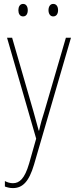

<svg xmlns="http://www.w3.org/2000/svg" viewBox="-20 -720 390 982"><path d="M74 -668C74 -651 81 -636 98 -636C114 -636 122 -649 122 -668C122 -686 114 -700 98 -700C81 -700 74 -684 74 -668ZM228 -668C228 -651 236 -636 252 -636C269 -636 277 -650 277 -668C277 -686 269 -700 252 -700C236 -700 228 -685 228 -668ZM16 -527 165 -11 129 116C106 195 79 217 46 217C32 217 18 213 5 206V234C19 239 31 242 46 242C95 242 128 210 154 122L343 -527H317L207 -150C196 -116 188 -89 180 -52H178C173 -71 169 -86 151 -150L42 -527Z"/></svg>

Font: Noto Sans Sinhala Condensed Thin
Style: Regular
Weight: 100
Width: 3
Designer: Jelle Bosma - Monotype Design Team
Foundry: Monotype Imaging Inc.
Version: Version 2.006